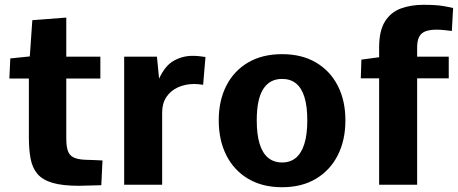

<svg xmlns="http://www.w3.org/2000/svg" viewBox="-20 -762 1890 792"><path d="M305.7 4.4Q237.8 4.4 196.5 -7.8Q155.3 -20 134.3 -44.9Q113.3 -69.8 106.2 -107.7Q99.1 -145.5 99.1 -196.3V-438H18.6L22.5 -521L103 -529.3L113.3 -678.7L253.4 -689.5V-528.3H394V-438H253.4V-191.4Q253.4 -160.2 259.5 -141.1Q265.6 -122.1 282.2 -113.3Q298.8 -104.5 330.1 -103Q348.1 -102.5 366.5 -101.8Q384.8 -101.1 402.8 -100.1L397.9 2Q375 2.4 351.8 3.2Q328.6 3.9 305.7 4.4Z M492.2 0V-528.3H627.4L636.2 -437.5Q661.1 -491.7 697.3 -511.7Q733.4 -531.7 774.4 -531.7Q788.1 -531.7 801.3 -530.3Q814.5 -528.8 827.6 -526.9L817.9 -412.1Q807.1 -414.1 797.4 -414.8Q787.6 -415.5 780.8 -415.5Q745.1 -415.5 714.8 -402.1Q684.6 -388.7 666.7 -362.3Q648.9 -335.9 648.9 -297.9V0Z M1143.6 10.3Q1062 10.3 1003.4 -24.7Q944.8 -59.6 913.6 -121.6Q882.3 -183.6 882.3 -265.6Q882.3 -347.2 913.6 -408.4Q944.8 -469.7 1003.4 -504.2Q1062 -538.6 1143.6 -538.6Q1225.1 -538.6 1283.4 -504.2Q1341.8 -469.7 1373.3 -408.4Q1404.8 -347.2 1404.8 -265.6Q1404.8 -183.6 1373.3 -121.6Q1341.8 -59.6 1283.4 -24.7Q1225.1 10.3 1143.6 10.3ZM1143.6 -91.8Q1177.7 -91.8 1200.7 -111.1Q1223.6 -130.4 1235.6 -168.9Q1247.6 -207.5 1247.6 -265.6Q1247.6 -323.7 1235.8 -361.6Q1224.1 -399.4 1200.9 -418Q1177.7 -436.5 1143.6 -436.5Q1092.3 -436.5 1065.7 -394.5Q1039.1 -352.5 1039.1 -265.6Q1039.1 -207 1051 -168.5Q1063 -129.9 1086.4 -110.8Q1109.9 -91.8 1143.6 -91.8Z M1543.9 0V-439H1468.3L1470.7 -516.1L1543.9 -525.9V-565.9Q1543.9 -635.7 1568.4 -674.1Q1592.8 -712.4 1634.3 -727.3Q1675.8 -742.2 1726.6 -742.2Q1779.8 -742.2 1810.1 -736.8Q1840.3 -731.4 1849.1 -729L1843.8 -634.3Q1825.2 -636.7 1809.3 -638.2Q1793.5 -639.6 1780.8 -639.6Q1753.9 -639.6 1735.8 -633.1Q1717.8 -626.5 1709.2 -610.4Q1700.7 -594.2 1700.7 -565.9V-528.3H1831.1V-439H1700.7V0Z"/></svg>

Font: Comme
Style: Bold
Weight: 700
Version: Version 1.000;gftools[0.9.27]